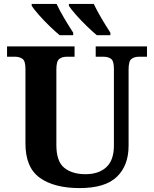

<svg xmlns="http://www.w3.org/2000/svg" viewBox="-20 -951 787 981"><path d="M387 10Q257 10 183.5 -42.5Q110 -95 110 -218V-600Q110 -640 94.5 -650.5Q79 -661 59 -661H16V-714H361V-661H319Q298 -661 283 -650Q268 -639 268 -596V-210Q268 -126 308.5 -93.5Q349 -61 417 -61Q484 -61 523 -96.5Q562 -132 562 -208V-600Q562 -640 547 -650.5Q532 -661 511 -661H469V-714H731V-661H688Q667 -661 652 -650Q637 -639 637 -596V-206Q637 -106 577.5 -48Q518 10 387 10ZM475 -771Q453 -789 423.5 -817.5Q394 -846 368.5 -875Q343 -904 332 -921V-931H459Q475 -897 499 -856.5Q523 -816 544 -784V-771ZM285 -771Q263 -789 233.5 -817.5Q204 -846 178.5 -875Q153 -904 142 -921V-931H269Q285 -897 309 -856.5Q333 -816 354 -784V-771Z"/></svg>

Font: NotoSerif-Bold
Style: Regular
Weight: 700
Designer: Monotype Design Team
Foundry: Monotype Imaging Inc.
Version: Version 2.007; ttfautohint (v1.8) -l 8 -r 50 -G 200 -x 14 -D